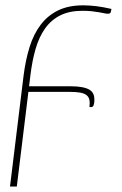

<svg xmlns="http://www.w3.org/2000/svg" viewBox="-20 -521 456 720"><path d="M396 -478Q395 -472.5 392 -471Q389 -469.5 384.5 -469.5Q379.5 -469.5 371.2 -471.2Q363 -473 351.5 -475Q340 -477 324.5 -478.8Q309 -480.5 289 -480.5Q240 -480.5 205.8 -463.2Q171.5 -446 149 -414.2Q126.5 -382.5 113.5 -337.8Q100.5 -293 94 -238L89 -197.5H243.5Q269.5 -197.5 287 -194.2Q304.5 -191 315 -184.8Q325.5 -178.5 329.8 -169Q334 -159.5 334 -147.5Q334 -119.5 322.5 -119.5H315.5Q317.5 -135.5 315.2 -146.5Q313 -157.5 304.5 -164.2Q296 -171 280.2 -173.8Q264.5 -176.5 240 -176.5H86.5L43 178.5H17.5L68.5 -238Q76 -297 91.2 -345.5Q106.5 -394 132.8 -428.5Q159 -463 198 -482Q237 -501 292 -501Q315 -501 341.5 -497.8Q368 -494.5 398 -487.5Z"/></svg>

Font: Lato Thin
Style: Italic
Weight: 200
Italic angle: -7°
Designer: Lukasz Dziedzic
Foundry: tyPoland Lukasz Dziedzic
Version: Version 2.007; 2014-02-27